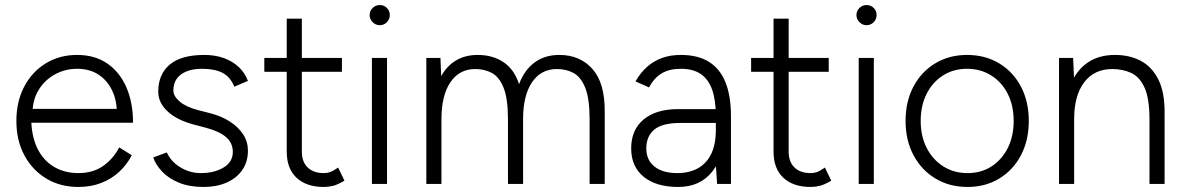

<svg xmlns="http://www.w3.org/2000/svg" viewBox="-20 -730 4702 762"><path d="M291 12Q219 12 163.5 -21.5Q108 -55 76.5 -114Q45 -173 45 -250Q45 -327 76 -386Q107 -445 161.5 -478.5Q216 -512 286 -512Q357 -512 406.5 -477.5Q456 -443 482 -382.5Q508 -322 508 -243H81L104 -262Q104 -193 127 -144Q150 -95 192.5 -69Q235 -43 291 -43Q349 -43 389.5 -71.5Q430 -100 453 -145L503 -114Q484 -77 453.5 -48.5Q423 -20 382 -4Q341 12 291 12ZM109 -280 84 -298H469L444 -279Q444 -332 424.5 -372Q405 -412 370 -434.5Q335 -457 286 -457Q238 -457 197.5 -434.5Q157 -412 133 -372.5Q109 -333 109 -280Z M788 12Q731 12 690 -5Q649 -22 623.5 -49Q598 -76 588 -105L642 -125Q659 -88 696.5 -65.5Q734 -43 777 -43Q830 -43 867 -65Q904 -87 904 -127Q904 -163 877 -186Q850 -209 797 -223L748 -236Q681 -254 644.5 -288.5Q608 -323 608 -366Q608 -435 653.5 -473.5Q699 -512 791 -512Q834 -512 868.5 -499.5Q903 -487 927.5 -464Q952 -441 964 -409L910 -386Q894 -425 863 -441Q832 -457 782 -457Q729 -457 698.5 -434.5Q668 -412 668 -371Q668 -349 692.5 -327.5Q717 -306 766 -293L809 -282Q858 -270 892.5 -247.5Q927 -225 945.5 -196Q964 -167 964 -132Q964 -87 941 -54.5Q918 -22 878.5 -5Q839 12 788 12Z M1265 12Q1196 12 1157 -24.5Q1118 -61 1118 -128V-656H1178V-128Q1178 -88 1201 -65.5Q1224 -43 1265 -43Q1277 -43 1288.5 -46.5Q1300 -50 1322 -65L1347 -13Q1320 3 1302 7.5Q1284 12 1265 12ZM1029 -445V-500H1337V-445Z M1456 0V-500H1516V0ZM1487 -630Q1471 -630 1459 -642Q1447 -654 1447 -670Q1447 -687 1459 -698.5Q1471 -710 1487 -710Q1504 -710 1515.5 -698.5Q1527 -687 1527 -670Q1527 -654 1515.5 -642Q1504 -630 1487 -630Z M1672 0V-500H1728L1731 -428Q1754 -469 1790.5 -490.5Q1827 -512 1876 -512Q1935 -512 1978 -483.5Q2021 -455 2040 -396Q2061 -452 2101.5 -482Q2142 -512 2200 -512Q2282 -512 2331.5 -456Q2381 -400 2380 -286V0H2320V-256Q2320 -339 2302.5 -382Q2285 -425 2256 -440.5Q2227 -456 2190 -456Q2127 -456 2091.5 -403.5Q2056 -351 2056 -257V0H1996V-256Q1996 -339 1978.5 -382Q1961 -425 1932 -440.5Q1903 -456 1866 -456Q1803 -456 1767.5 -403.5Q1732 -351 1732 -257V0Z M2826 0 2821 -75V-268Q2821 -332 2806.5 -373.5Q2792 -415 2761.5 -436Q2731 -457 2682 -457Q2637 -457 2606.5 -439Q2576 -421 2556 -383L2502 -407Q2523 -443 2549.5 -466Q2576 -489 2609 -500.5Q2642 -512 2682 -512Q2749 -512 2793 -485Q2837 -458 2859 -404Q2881 -350 2881 -268V0ZM2672 12Q2584 12 2534.5 -28.5Q2485 -69 2485 -141Q2485 -215 2534.5 -256Q2584 -297 2672 -297H2822V-242H2680Q2608 -242 2576.5 -215.5Q2545 -189 2545 -141Q2545 -95 2577.5 -69Q2610 -43 2668 -43Q2716 -43 2750.5 -62.5Q2785 -82 2803 -120Q2821 -158 2821 -214H2856Q2856 -112 2807.5 -50Q2759 12 2672 12Z M3197 12Q3128 12 3089 -24.5Q3050 -61 3050 -128V-656H3110V-128Q3110 -88 3133 -65.5Q3156 -43 3197 -43Q3209 -43 3220.5 -46.5Q3232 -50 3254 -65L3279 -13Q3252 3 3234 7.5Q3216 12 3197 12ZM2961 -445V-500H3269V-445Z M3388 0V-500H3448V0ZM3419 -630Q3403 -630 3391 -642Q3379 -654 3379 -670Q3379 -687 3391 -698.5Q3403 -710 3419 -710Q3436 -710 3447.5 -698.5Q3459 -687 3459 -670Q3459 -654 3447.5 -642Q3436 -630 3419 -630Z M3820 12Q3748 12 3692.5 -21.5Q3637 -55 3605.5 -114Q3574 -173 3574 -250Q3574 -327 3605 -386Q3636 -445 3691.5 -478.5Q3747 -512 3818 -512Q3890 -512 3945.5 -478.5Q4001 -445 4032 -386Q4063 -327 4063 -250Q4063 -173 4032 -114Q4001 -55 3946 -21.5Q3891 12 3820 12ZM3820 -43Q3874 -43 3915 -69.5Q3956 -96 3979.5 -142.5Q4003 -189 4003 -250Q4003 -311 3979.5 -357.5Q3956 -404 3914 -430.5Q3872 -457 3818 -457Q3764 -457 3722.5 -430.5Q3681 -404 3657.5 -357.5Q3634 -311 3634 -250Q3634 -189 3658 -142.5Q3682 -96 3724 -69.5Q3766 -43 3820 -43Z M4183 0V-500H4239L4243 -408V0ZM4542 0V-256H4602V0ZM4542 -256Q4542 -339 4522.5 -382Q4503 -425 4469.5 -440.5Q4436 -456 4394 -456Q4323 -456 4283 -403.5Q4243 -351 4243 -257H4206Q4206 -337 4229 -394Q4252 -451 4296.5 -481.5Q4341 -512 4405 -512Q4463 -512 4507.5 -488.5Q4552 -465 4577.5 -414Q4603 -363 4602 -279V-256Z"/></svg>

Font: Figtree Light Light
Style: Regular
Weight: 300
Version: Version 2.001;gftools[0.9.30]